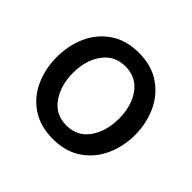

<svg xmlns="http://www.w3.org/2000/svg" viewBox="-135 -698 863 863"><g transform="rotate(45 296.0 -267.0)"><path d="M48 -266Q48 -339 75.5 -401.5Q103 -464 159 -502.5Q215 -541 296 -541Q377 -541 433 -502.5Q489 -464 517 -401.5Q545 -339 545 -267Q545 -195 517 -132.5Q489 -70 433 -31.5Q377 7 296 7Q215 7 159 -31Q103 -69 75.5 -131.5Q48 -194 48 -266ZM189 -133Q227 -79 296 -79Q365 -79 403.5 -133Q442 -187 442 -268Q442 -349 403.5 -402Q365 -455 296 -455Q228 -455 189 -401.5Q150 -348 150 -268Q150 -187 189 -133Z"/></g></svg>

Font: Lopes Sans Medium
Style: Regular
Weight: 500
Designer: Gabriel Lam, Diego Maldonado
Foundry: TypeRant, Foresti Design
Version: Version 4.000